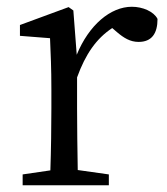

<svg xmlns="http://www.w3.org/2000/svg" viewBox="-20 -548 494 568"><path d="M197 -517 183 -527 39 -474V-442L128 -435C130 -388 132 -347 132 -283V-228C132 -177 131 -100 129 -44L47 -32V0H302V-32L210 -45C209 -101 208 -177 208 -228V-319C233 -388 265 -434 312 -465L326 -453C346 -436 365 -424 390 -424C429 -424 446 -449 446 -492C435 -514 402 -528 370 -528C307 -528 243 -474 207 -386Z"/></svg>

Font: Noto Serif CJK JP
Style: Regular
Weight: 400
Designer: Ryoko NISHIZUKA 西塚涼子 (kana & ideographs); Frank Grießhammer (Latin, Greek & Cyrillic); Wenlong ZHANG 张文龙 (bopomofo); San
Foundry: Adobe Systems Incorporated
Version: Version 1.000;PS 1;hotconv 16.6.53;makeotf.lib2.5.65590